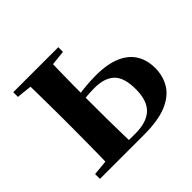

<svg xmlns="http://www.w3.org/2000/svg" viewBox="-134 -688 839 839"><g transform="rotate(-45 285.5 -268.0)"><path d="M181.5 0V-30.5H292.5Q360.9 -30.5 395.6 -62.9Q430.2 -95.4 430.2 -166.5Q430.2 -238.7 398.9 -268.4Q367.5 -298.1 305.8 -298.1Q274.6 -298.1 247.6 -294.9Q220.5 -291.8 193.4 -285.8V-316.8Q232 -324 271.2 -328.3Q310.4 -332.7 347.1 -332.7Q419.3 -332.7 465.2 -312.9Q511.1 -293.2 533.3 -257.1Q555.5 -221 555.5 -172.1Q555.5 -122.3 531.8 -83.4Q508.1 -44.5 455.2 -22.2Q402.2 0 312.9 0ZM111.3 0Q112.3 -25.5 112.8 -67.4Q113.3 -109.4 113.8 -154.7Q114.3 -200 114.3 -234.8V-301.2Q114.3 -335.7 113.8 -381Q113.3 -426.4 112.8 -468.7Q112.3 -511 111.3 -535.7H252.4Q251.4 -511 250.6 -468.7Q249.7 -426.4 249.2 -381Q248.7 -335.7 248.7 -301V-234.8Q248.7 -200 249.2 -154.7Q249.7 -109.4 250.6 -67.4Q251.4 -25.5 252.4 0ZM41.9 -506.8V-535.7H320.1V-506.8L212.9 -495.5H150.3ZM41.9 0V-29.9L150.3 -40.2H183V0Z"/></g></svg>

Font: Noto Serif SC
Style: Regular
Weight: 200
Designer: Ryoko NISHIZUKA 西塚涼子 (kana & ideographs); Frank Grießhammer (Latin, Greek & Cyrillic); Wenlong ZHANG 张文龙 (bopomofo); San
Foundry: Adobe
Version: Version 2.001;hotconv 1.1.0;makeotfexe 2.6.0